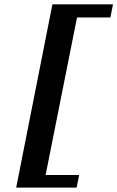

<svg xmlns="http://www.w3.org/2000/svg" viewBox="-20 -728 538 880"><path d="M485.8 -647.9H333L189 74.2H342.8L331.1 131.8H54.2L220.2 -708H498Z"/></svg>

Font: Charis SIL CyrE
Style: Bold Italic
Weight: 700
Italic angle: -11°
Foundry: SIL International
Version: Version 5.000